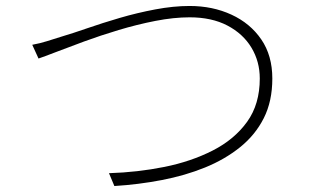

<svg xmlns="http://www.w3.org/2000/svg" viewBox="-20 -651 1040 643"><path d="M88 -501Q115 -506 137 -513Q159 -520 188 -529Q222 -539 272.5 -556.5Q323 -574 381 -591Q439 -608 500 -619.5Q561 -631 615 -631Q692 -631 755 -602Q818 -573 855 -519Q892 -465 892 -388Q892 -312 863.5 -255.5Q835 -199 784 -158Q733 -117 666.5 -90Q600 -63 522 -48Q444 -33 363 -28L345 -71Q441 -74 530.5 -92Q620 -110 692.5 -147Q765 -184 807.5 -243Q850 -302 850 -388Q850 -445 822 -491.5Q794 -538 741.5 -565.5Q689 -593 615 -593Q562 -593 500.5 -581Q439 -569 377.5 -550.5Q316 -532 261.5 -512Q207 -492 167 -476.5Q127 -461 109 -455Z"/></svg>

Font: Noto Sans SC ExtraLight
Style: Regular
Weight: 250
Designer: Ryoko NISHIZUKA 西塚涼子 (kana, bopomofo & ideographs); Paul D. Hunt (Latin, Greek & Cyrillic); Sandoll Communications 산돌커뮤니
Foundry: Adobe
Version: Version 2.004-H2;hotconv 1.0.118;makeotfexe 2.5.65603